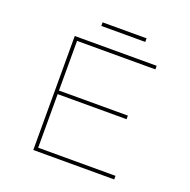

<svg xmlns="http://www.w3.org/2000/svg" viewBox="-143 -969 1099 1108"><g transform="rotate(20 406.5 -414.5)"><path d="M177 0V-700H680V-678H199V-22H674V0ZM189 -351V-373H622V-351ZM301 -807V-829H571V-807Z"/></g></svg>

Font: Lexend Tera Thin
Style: Regular
Weight: 250
Version: Version 1.007